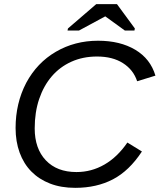

<svg xmlns="http://www.w3.org/2000/svg" viewBox="-20 -894 768 924"><path d="M663 -165Q602 -72 523.5 -31Q445 10 342 10Q274 10 221 -10.5Q168 -31 131 -68.5Q94 -106 74.5 -159.5Q55 -213 55 -278Q55 -397 106 -495Q158 -592 249 -645Q340 -698 452 -698Q558 -698 631 -654.5Q704 -611 728 -530L640 -503Q622 -558 572 -590Q522 -622 447 -622Q379 -622 323.5 -597Q268 -572 229 -526.5Q190 -481 168.5 -417.5Q147 -354 147 -276Q147 -179 200.5 -122.5Q254 -66 348 -66Q420 -66 482.5 -102Q545 -138 593 -208ZM629 -757 627 -747H581L487 -815H486L360 -747H305L307 -757L443 -874H543Z"/></svg>

Font: Libra Sans Modern
Style: Italic
Weight: 400
Italic angle: -12°
Foundry: Stefan Peev, Context Ltd
Version: Version 1.000